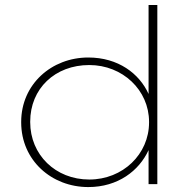

<svg xmlns="http://www.w3.org/2000/svg" viewBox="-20 -750 762 782"><path d="M343.6 -18.8C205.9 -18.8 103 -119.8 103 -252.5V-254.5C103 -389.1 204 -485.1 343.6 -485.1C479.2 -485.1 587.1 -383.2 587.1 -253.5V-251.5C587.1 -121.8 480.2 -18.8 343.6 -18.8ZM339.6 11.9C460.4 11.9 546.5 -54.5 585.1 -138.6V0H620.8V-729.7H585.1V-367.3C547.5 -450.5 461.4 -515.8 339.6 -515.8C190.1 -515.8 66.3 -406.9 66.3 -253.5V-251.5C66.3 -97 190.1 11.9 339.6 11.9Z"/></svg>

Font: Meinily
Style: Regular
Weight: 500
Designer: Paul Hayes
Foundry: Paul Hayes
Version: Version 1.0; ttfautohint (v1.8.4.7-5d5b)